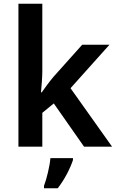

<svg xmlns="http://www.w3.org/2000/svg" viewBox="-20 -780 622 1021"><path d="M205 -400V-760H78V0H205V-180L266 -230L427 0H576L355 -311L562 -542H417L264 -371C246 -350 215 -308 202 -289H198C201 -322 205 -370 205 -400ZM368 71V61H248C245 102 228 172 214 208V221H287C324 174 354 114 368 71Z"/></svg>

Font: Noto Sans Lao SemiBold
Style: Regular
Weight: 600
Designer: Monotype Design Team
Foundry: Monotype Imaging Inc.
Version: Version 2.003